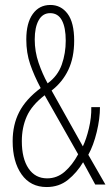

<svg xmlns="http://www.w3.org/2000/svg" viewBox="-20 -744 445 774"><path d="M183 -724Q226 -724 252.5 -688.5Q279 -653 279 -580Q279 -512 255.5 -462.5Q232 -413 188 -379L314 -154Q328 -183 338.5 -227Q349 -271 348 -312H383Q383 -266 370 -212Q357 -158 336 -120L405 0H364L315 -90Q290 -48 254 -19Q218 10 168 10Q103 10 67 -41Q31 -92 31 -175Q31 -241 57.5 -292.5Q84 -344 144 -389Q117 -440 101.5 -485.5Q86 -531 86 -585Q86 -651 112 -687.5Q138 -724 183 -724ZM182 -691Q152 -691 136 -662.5Q120 -634 120 -585Q120 -536 135.5 -491Q151 -446 172 -408Q213 -438 229 -483.5Q245 -529 245 -580Q245 -633 229.5 -662Q214 -691 182 -691ZM160 -360Q108 -320 88 -275Q68 -230 68 -175Q68 -105 95 -65Q122 -25 170 -25Q210 -25 241 -52Q272 -79 295 -122Z"/></svg>

Font: Noto Sans Lao Looped ExtraCondensed ExtraLight
Style: Regular
Weight: 200
Width: 2
Designer: Mark Frömberg, Ben Mitchell
Foundry: The Fontpad Ltd
Version: Version 1.002; ttfautohint (v1.8.4.7-5d5b)